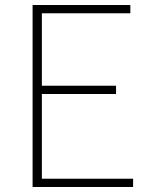

<svg xmlns="http://www.w3.org/2000/svg" viewBox="-20 -746 602 766"><path d="M110 0V-726H500V-693H147V-404H443V-371H147V-33H511V0Z"/></svg>

Font: Noto Sans KR Thin Thin
Style: Regular
Weight: 250
Version: Version 2.004-H2;hotconv 1.0.118;makeotfexe 2.5.65603